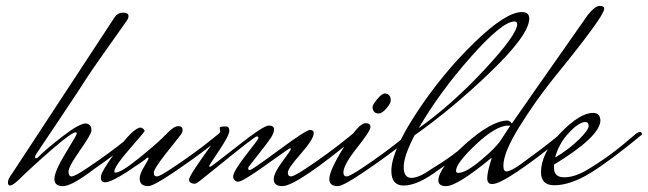

<svg xmlns="http://www.w3.org/2000/svg" viewBox="-20 -620 2203 653"><path d="M436 -167Q443 -172 449 -172Q455 -172 455 -166V-163Q376 -97 300 -45Q224 13 194.5 13Q165 13 165 -11Q165 -37 203 -99Q241 -161 241 -165.5Q241 -170 237 -170Q224 -170 157.5 -112.5Q91 -55 41 -6Q22 11 14.5 11Q7 11 7 0Q7 -11 20 -28L369 -560Q380 -577 398.5 -577Q417 -577 417 -565Q417 -558 411.5 -550Q406 -542 344 -454.5Q282 -367 272.5 -351Q263 -335 185.5 -219Q108 -103 103.5 -96.5Q99 -90 99 -86Q99 -82 102.5 -82Q106 -82 107 -83Q139 -115 194.5 -157.5Q250 -200 271 -200Q279 -200 285 -194.5Q291 -189 291 -176.5Q291 -164 252 -108.5Q213 -53 213 -36.5Q213 -20 223.5 -20Q234 -20 276 -48Q351 -98 414 -149Z M455 -13Q455 -28 469.5 -52Q484 -76 485 -80Q486 -84 483 -84Q480 -84 474.5 -78.5Q469 -73 413.5 -36.5Q358 0 337 0Q323 0 323 -18Q323 -36 379 -111Q435 -186 458 -186Q463 -186 467.5 -181.5Q472 -177 472 -174.5Q472 -172 420.5 -113Q369 -54 369 -37Q369 -33 373 -33Q392 -33 455 -84Q518 -135 544.5 -163Q571 -191 586 -191Q601 -191 601 -178Q601 -170 595 -162Q589 -154 572.5 -133.5Q556 -113 542 -95Q503 -45 503 -32.5Q503 -20 513.5 -20Q524 -20 565 -48Q641 -98 704 -149L726 -167Q733 -172 738 -172Q743 -172 743 -166V-163Q747 -163 689.5 -119Q632 -75 566.5 -31Q501 13 484 13Q455 13 455 -13Z M729 -174 727 -185Q727 -190 748 -190Q760 -190 760 -175Q760 -160 725.5 -108.5Q691 -57 691 -55Q691 -53 695 -53Q699 -53 787.5 -123Q876 -193 894 -193Q912 -193 912 -180.5Q912 -168 902 -152.5Q892 -137 860 -96.5Q828 -56 826 -53Q824 -50 824 -46Q824 -42 830.5 -42Q837 -42 929 -110Q1021 -178 1034 -178Q1047 -178 1047 -167Q1047 -147 1003 -97Q959 -47 959 -33.5Q959 -20 969.5 -20Q980 -20 1022 -48Q1097 -98 1160 -149L1182 -167Q1190 -172 1195.5 -172Q1201 -172 1201 -166V-163Q990 13 940 13Q911 13 911 -11Q911 -31 940 -70Q969 -109 969 -112.5Q969 -116 966.5 -116Q964 -116 884.5 -59Q805 -2 790 -2Q783 -2 778 -7.5Q773 -13 773 -19Q773 -37 816 -92Q859 -146 859 -151Q859 -156 853 -156Q846 -156 711 -46L661 -6Q648 5 641.5 5Q635 5 629 1.5Q623 -2 623 -9Q623 -16 640.5 -43Q658 -70 686 -109Q729 -167 729 -174Z M1288.5 -302Q1298 -302 1303.5 -296Q1309 -290 1309 -279Q1309 -268 1294 -251Q1279 -234 1268 -234Q1257 -234 1252 -240.5Q1247 -247 1247 -255.5Q1247 -264 1263 -283Q1279 -302 1288.5 -302ZM1371 -167Q1379 -172 1383.5 -172Q1388 -172 1388 -166V-163Q1392 -163 1334.5 -119Q1277 -75 1211.5 -31Q1146 13 1129 13Q1100 13 1100 -11Q1100 -40 1150 -120.5Q1200 -201 1223 -201Q1240 -201 1240 -188Q1240 -175 1194 -117Q1148 -59 1148 -34Q1148 -20 1158.5 -20Q1169 -20 1211 -48Q1286 -98 1349 -149Z M1610 -166Q1617 -171 1623 -171Q1629 -171 1629 -164V-162Q1525 -76 1471 -42Q1401 11 1353 11Q1311 11 1311 -39Q1311 -106 1397.5 -237.5Q1484 -369 1592 -474Q1700 -579 1755 -579Q1780 -579 1780 -557Q1780 -502 1648.5 -375.5Q1517 -249 1390 -160Q1353 -89 1353 -52Q1353 -15 1379 -15Q1405 -15 1447 -45Q1518 -87 1585 -145ZM1730 -547Q1688 -547 1581 -426Q1474 -305 1404 -184Q1519 -266 1629 -384.5Q1739 -503 1739 -538Q1739 -547 1730 -547Z M1683 -143 1715 -192Q1712 -193 1709 -193Q1667 -193 1599 -129Q1531 -65 1531 -39Q1531 -32 1539 -32Q1564 -32 1615 -74.5Q1666 -117 1683 -143ZM1906 -162Q1698 6 1654 6Q1637 6 1637 -14Q1637 -34 1652 -81Q1652 -82 1650 -82Q1535 13 1497 13Q1471 13 1471 -6Q1471 -48 1561.5 -129Q1652 -210 1706 -210Q1713 -210 1721 -200Q1744 -234 1979 -569Q2004 -600 2019.5 -600Q2035 -600 2035 -590Q2035 -565 1863 -354Q1799 -274 1745.5 -187.5Q1692 -101 1692 -56Q1692 -37 1703 -37Q1716 -37 1749 -60Q1817 -109 1868 -150L1887 -166Q1894 -171 1900 -171Q1906 -171 1906 -164Z M2144 -166Q2151 -171 2157 -171Q2163 -171 2163 -164V-162Q2059 -76 1990 -33Q1921 10 1865 10Q1820 10 1820 -34Q1820 -99 1886 -167.5Q1952 -236 1997 -236Q2022 -236 2022 -208Q2017 -153 1864 -60V-50Q1864 -17 1898.5 -17Q1933 -17 1973 -40Q2051 -86 2119 -145ZM1971 -205Q1949 -205 1914.5 -168Q1880 -131 1868 -84Q1916 -113 1949 -145.5Q1982 -178 1982 -191.5Q1982 -205 1971 -205Z"/></svg>

Font: Mrs Saint Delafield
Style: Regular
Weight: 400
Designer: Alejandro Paul
Foundry: Alejandro Paul
Version: Version 1.000